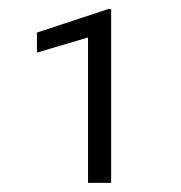

<svg xmlns="http://www.w3.org/2000/svg" viewBox="-20 -731 401 426"><path d="M226.6 -710.9V-325.2H175.3V-647.9L62 -614.3V-658.7L220.2 -710.9Z"/></svg>

Font: Vazirmatn UI FD ExtraLight
Style: Regular
Weight: 200
Designer: Saber Rastikerdar
Foundry: Saber Rastikerdar
Version: Version 33.003